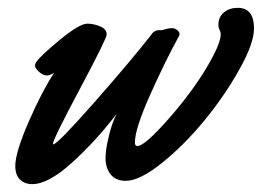

<svg xmlns="http://www.w3.org/2000/svg" viewBox="-20 -449 662 485"><path d="M621.6 -377Q621.6 -339.4 584.5 -273.2Q547.4 -207 496.8 -145.3Q446.3 -83.5 389.6 -37.8Q333 7.8 297.9 7.8Q272 7.8 259.3 -8.8Q246.6 -25.4 246.6 -48.8Q246.6 -56.2 248 -69.8Q249.5 -83.5 256.3 -110.8Q263.2 -138.2 274.4 -161.1Q222.2 -92.8 162.1 -38.3Q102.1 16.1 61.5 16.1Q42 16.1 30.3 4.4Q18.6 -7.3 18.6 -29.8Q18.6 -63.5 52.2 -140.9Q85.9 -218.3 116.7 -265.1Q105.5 -258.3 99.1 -258.3Q88.4 -258.3 78.4 -267.8Q68.4 -277.3 68.4 -283.2Q68.4 -288.1 72.8 -293.9Q83 -308.6 131.8 -348.9Q180.7 -389.2 200.7 -389.2Q216.8 -389.2 233.2 -382.3Q249.5 -375.5 249.5 -361.8Q249.5 -351.6 181.6 -224.1Q113.8 -96.7 113.8 -85.9Q113.8 -84.5 114.7 -84.5Q125 -84.5 217 -189Q309.1 -293.5 361.8 -360.8Q369.1 -373 383.8 -373Q384.8 -373 386.2 -372.8Q387.7 -372.6 388.2 -372.6Q388.7 -372.6 392.8 -373.8Q397 -375 403.1 -376.5Q409.2 -377.9 415 -377.9Q421.4 -377.9 427.5 -373Q433.6 -368.2 433.6 -363.3Q433.6 -360.4 431.6 -356.9Q398.9 -297.9 359.9 -210.9Q320.8 -124 320.8 -88.9Q320.8 -80.1 327.1 -80.1Q345.7 -80.1 407.7 -150.9Q463.4 -214.4 500.5 -275.9Q537.6 -337.4 537.6 -362.8Q537.6 -367.7 534.7 -373.5Q531.7 -379.4 531.7 -386.2Q531.7 -406.2 545.7 -417.7Q559.6 -429.2 580.6 -429.2Q621.6 -429.2 621.6 -377Z"/></svg>

Font: Yellowtail
Style: Regular
Weight: 400
Designer: Astigmatic (AOETI)
Foundry: Astigmatic (AOETI)
Version: Version 1.000